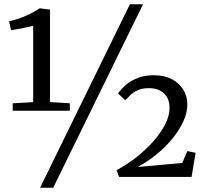

<svg xmlns="http://www.w3.org/2000/svg" viewBox="-20 -835 972 906"><path d="M136.5 -353V-713.5Q128 -711 107.5 -706.5Q87 -702 65.2 -698Q43.5 -694 32 -693L23 -735Q50.5 -740.5 77.5 -750.5Q104.5 -760.5 127.8 -772.8Q151 -785 167.5 -796L216 -789.5V-353.5L309.5 -347.5V-312.5H40V-347.5ZM593 -815H655L231 51H169ZM530 -32Q577 -57 621.5 -91.5Q666 -126 701.8 -166Q737.5 -206 758.8 -247Q780 -288 780 -326Q780 -370.5 753.2 -394.8Q726.5 -419 683 -419Q651 -419 629.8 -409.2Q608.5 -399.5 594.8 -386Q581 -372.5 571 -362L537 -394Q551.5 -415 574.5 -434.8Q597.5 -454.5 630 -467.2Q662.5 -480 706 -480Q754.5 -480 790 -461.8Q825.5 -443.5 844.8 -412Q864 -380.5 864 -341Q864 -303.5 845.2 -262.5Q826.5 -221.5 793.8 -181.2Q761 -141 718.8 -106.5Q676.5 -72 629 -47L840 -66L864 -122L903 -114L884 0H542Z"/></svg>

Font: Merriweather 7pt Light
Style: Regular
Weight: 300
Designer: Eben Sorkin
Foundry: Eben Sorkin
Version: Version 2.200;gftools[0.9.31]